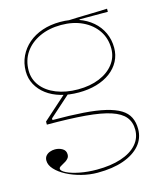

<svg xmlns="http://www.w3.org/2000/svg" viewBox="-110 -602 780 902"><g transform="rotate(-15 280.0 -151.5)"><path d="M254 215Q215 215 176 205Q137 195 105.5 178.5Q74 162 54.5 141Q35 120 35 98Q35 84 42.5 75Q50 66 62 61.5Q74 57 87 57Q107 57 123 66.5Q139 76 139 95Q139 106 133.5 113Q128 120 120.5 125Q113 130 105 134Q97 138 91.5 142Q86 146 86 151Q86 162 109.5 173.5Q133 185 171.5 192.5Q210 200 254 200Q322 200 372 183.5Q422 167 449 136.5Q476 106 476 65Q476 28 455.5 3Q435 -22 389.5 -37Q344 -52 268 -58.5Q192 -65 81 -65V-80L202 -188L214 -178L112 -87V-79Q197 -79 260.5 -74.5Q324 -70 368 -59.5Q412 -49 439 -32.5Q466 -16 478 8.5Q490 33 490 65Q490 111 461 144.5Q432 178 379.5 196.5Q327 215 254 215ZM266 -172Q218 -172 178.5 -183.5Q139 -195 110.5 -216.5Q82 -238 66 -267.5Q50 -297 50 -332Q50 -372 66 -405.5Q82 -439 110.5 -463.5Q139 -488 178.5 -501.5Q218 -515 266 -515Q314 -515 353 -501.5Q392 -488 420.5 -463.5Q449 -439 464.5 -405.5Q480 -372 480 -332Q480 -297 464.5 -267.5Q449 -238 420.5 -216.5Q392 -195 352.5 -183.5Q313 -172 266 -172ZM266 -187Q325 -187 370 -205.5Q415 -224 440.5 -257Q466 -290 466 -332Q466 -382 440.5 -419.5Q415 -457 370 -478.5Q325 -500 266 -500Q207 -500 161 -478.5Q115 -457 89.5 -419.5Q64 -382 64 -332Q64 -290 89.5 -257Q115 -224 161 -205.5Q207 -187 266 -187ZM357 -490 308 -512Q327 -513 345.5 -513.5Q364 -514 383 -514.5Q402 -515 420.5 -515.5Q439 -516 457.5 -516.5Q476 -517 495 -518V-503H357Z"/></g></svg>

Font: Kalnia Thin
Style: Regular
Weight: 100
Version: Version 1.105